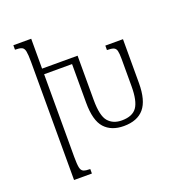

<svg xmlns="http://www.w3.org/2000/svg" viewBox="-129 -822 867 930"><g transform="rotate(-20 304.0 -357.0)"><path d="M134 -105Q134 -68 137.5 -50.5Q141 -33 152.5 -28Q164 -23 187 -23V0H95V-609Q95 -646 91.5 -663.5Q88 -681 76.5 -686Q65 -691 42 -691V-714H134V-560H317V-332Q317 -250 342 -221Q367 -192 412 -192Q467 -192 489.5 -224Q512 -256 512 -332V-472Q512 -501 508.5 -514.5Q505 -528 494 -532.5Q483 -537 460 -537V-560H551V-334Q551 -245 516.5 -204Q482 -163 412 -163Q348 -163 313 -201.5Q278 -240 278 -332V-531H134Z"/></g></svg>

Font: Noto Serif Armenian SemiCondensed ExtraLight
Style: Regular
Weight: 200
Width: 4
Designer: Monotype Design Team
Foundry: Monotype Imaging Inc.
Version: Version 2.008; ttfautohint (v1.8.4.7-5d5b)